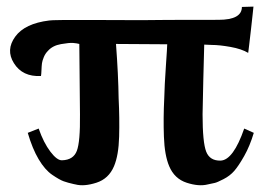

<svg xmlns="http://www.w3.org/2000/svg" viewBox="-20 -544 818 581"><path d="M748 -142Q736 -102 719 -72Q702 -42 689 -27Q676 -12 656.5 -2Q637 8 630 9.5Q623 11 609 14Q582 21 545 9Q508 -3 492 -41Q478 -74 476 -130.5Q474 -187 477 -246Q478 -287 482 -344.5Q486 -402 486 -410L331 -411Q338 -318 339 -246Q342 -187 340.5 -130.5Q339 -74 325 -41Q309 -3 271.5 9Q234 21 208 14Q206 14 203 13Q185 9 172.5 4.5Q160 0 138 -15Q116 -30 97 -62Q78 -94 64 -142L97 -155Q112 -112 132.5 -85Q153 -58 168 -59Q202 -60 212.5 -87.5Q223 -115 222 -198L220 -411Q213 -413 201.5 -414Q190 -415 164.5 -410.5Q139 -406 125 -390Q117 -382 112.5 -371Q108 -360 107 -352.5Q106 -345 105.5 -332Q105 -319 104 -314Q48 -311 22 -353Q-3 -393 26 -433Q55 -473 129 -482Q137 -484 266.5 -483.5Q396 -483 408 -483Q456 -484 641 -484Q712 -484 712 -523L747 -524Q746 -515 744.5 -500.5Q743 -486 739.5 -455Q736 -424 733.5 -403.5Q731 -383 731 -384Q711 -396 677.5 -402Q644 -408 621 -408L598 -409Q595 -304 593 -198Q593 -113 604 -85Q615 -57 648 -58Q686 -60 719 -155Z"/></svg>

Font: GFS Artemisia
Style: Bold
Weight: 700
Designer: Designed by Takis Katsoulidis.
Foundry: Designed by Takis Katsoulidis.
Version: Version 1.0